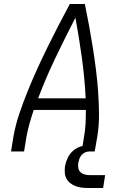

<svg xmlns="http://www.w3.org/2000/svg" viewBox="-20 -755 640 957"><path d="M35 0 47 -74Q57 -131 76 -187.5Q95 -244 117.5 -299.5Q140 -355 165 -410Q190 -465 216.5 -519Q243 -573 271 -627Q299 -681 328 -735H403Q414 -681 424 -627Q434 -573 442.5 -519Q451 -465 458 -410Q465 -355 469 -299Q473 -243 473.5 -186.5Q474 -130 465 -74L452 0H387L399 -74Q405 -107 406.5 -140.5Q408 -174 408 -207H148Q137 -174 127.5 -140.5Q118 -107 112 -74L100 0ZM170 -265H407Q402 -367 388 -467.5Q374 -568 356 -667Q305 -568 257 -468Q209 -368 170 -265ZM419 182Q402 182 386.5 180Q371 178 356.5 172.5Q342 167 330 157.5Q318 148 311 135Q304 122 303 105.5Q302 89 304 73Q308 52 318 31Q328 10 346 -5Q364 -20 386 -26Q408 -32 429 -32L424 0Q414 0 403.5 5Q393 10 386 18.5Q379 27 375.5 37Q372 47 370 57Q368 70 370.5 83Q373 96 382 104Q391 112 403.5 115Q416 118 429 118H504L494 182Z"/></svg>

Font: Iosevka Curly Light Extended
Style: Italic
Weight: 300
Width: 7
Italic angle: -9°
Monospace: yes
Designer: Belleve Invis
Foundry: Belleve Invis
Version: Version 11.1.0; ttfautohint (v1.8.3)